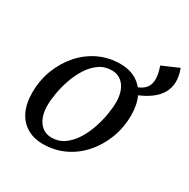

<svg xmlns="http://www.w3.org/2000/svg" viewBox="-145 -749 880 894"><g transform="rotate(30 295.0 -302.0)"><path d="M198 12Q148 12 111.5 -10Q75 -32 55.5 -73Q36 -114 36 -170Q36 -238 58.5 -296Q81 -354 120.5 -398.5Q160 -443 212.5 -467.5Q265 -492 326 -492Q376 -492 412.5 -470Q449 -448 468.5 -407Q488 -366 488 -310Q488 -243 465.5 -184.5Q443 -126 403.5 -81.5Q364 -37 311.5 -12.5Q259 12 198 12ZM218 -34Q256 -34 285 -54.5Q314 -75 335.5 -108.5Q357 -142 370.5 -181.5Q384 -221 390.5 -259Q397 -297 397 -325Q397 -381 372.5 -413.5Q348 -446 306 -446Q268 -446 239 -425.5Q210 -405 188.5 -371.5Q167 -338 153.5 -298.5Q140 -259 133.5 -221.5Q127 -184 127 -155Q127 -100 151.5 -67Q176 -34 218 -34ZM489 -578 577 -616Q633 -469 456 -401L404 -381V-419L452 -439Q478 -450 490.5 -468Q503 -486 502.5 -513.5Q502 -541 489 -578Z"/></g></svg>

Font: Platypi Light
Style: Italic
Weight: 300
Italic angle: -13°
Designer: David Sargent
Foundry: Bolt Cutter Type
Version: Version 1.200